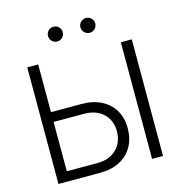

<svg xmlns="http://www.w3.org/2000/svg" viewBox="-130 -1040 1095 1157"><g transform="rotate(-15 418.0 -461.5)"><path d="M140.6 -429.7H351.1Q422.4 -429.7 474.1 -403.1Q525.9 -376.5 554 -328.6Q582 -280.8 582 -217.8Q582 -151.9 554.2 -103Q526.4 -54.2 474.6 -27.1Q422.9 0 351.1 0H91.8V-727.5H160.2V-61H350.6Q426.3 -61 470.2 -104.2Q514.2 -147.5 514.2 -218.3Q514.2 -262.7 494.1 -296.4Q474.1 -330.1 437.7 -349.4Q401.4 -368.7 350.6 -368.7H140.6ZM744.1 -727.5V0H675.8V-727.5ZM510.3 -831.1Q491.2 -831.1 477.5 -844.7Q463.9 -858.4 463.9 -877.4Q463.9 -896.5 477.5 -909.9Q491.2 -923.3 510.3 -923.3Q529.3 -923.3 542.7 -909.9Q556.2 -896.5 556.2 -877.4Q556.2 -858.4 542.7 -844.7Q529.3 -831.1 510.3 -831.1ZM307.6 -831.1Q288.6 -831.1 275.1 -844.7Q261.7 -858.4 261.7 -877.4Q261.7 -896.5 275.1 -909.9Q288.6 -923.3 307.6 -923.3Q326.7 -923.3 340.1 -909.9Q353.5 -896.5 353.5 -877.4Q353.5 -858.4 340.1 -844.7Q326.7 -831.1 307.6 -831.1Z"/></g></svg>

Font: Inter 18pt Light
Style: Regular
Weight: 300
Designer: Rasmus Andersson
Foundry: rsms
Version: Version 4.001;git-66647c0bb